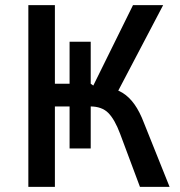

<svg xmlns="http://www.w3.org/2000/svg" viewBox="-20 -725 699 745"><path d="M90 0V-705H193V-400H250V-563H332V-400L342 -393L496 -705H613L434 -364L400 -384Q431 -380 456 -364.5Q481 -349 501.5 -320.5Q522 -292 539 -247L638 0H523L446 -206Q425 -262 400 -287Q375 -312 330 -312H315L332 -323V-149H250V-312H193V0Z"/></svg>

Font: Nunito Sans 7pt Condensed SemiBold
Style: Regular
Weight: 600
Width: 3
Designer: Vernon Adams
Foundry: Vernon Adams
Version: Version 3.101;gftools[0.9.27]